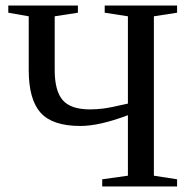

<svg xmlns="http://www.w3.org/2000/svg" viewBox="-20 -675 689 695"><path d="M178 -421V-422Q178 -346 207 -312.5Q236 -279 306 -279Q328 -279 353 -282Q378 -285 443 -300V-616L359 -629V-655H621V-629L537 -616V-39L621 -26V0H350V-26L443 -39V-258Q340 -219 271 -219Q170 -219 127 -267Q84 -315 84 -421V-616L10 -629V-655H262V-629L178 -616Z"/></svg>

Font: Libra Serif Modern
Style: Regular
Weight: 400
Designer: Stefan Peev, Context Ltd
Foundry: Stefan Peev, Context Ltd
Version: Version 1.000